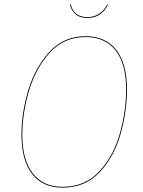

<svg xmlns="http://www.w3.org/2000/svg" viewBox="-20 -857 662 886"><path d="M566 -445Q566 -345 537 -240.5Q508 -136 441 -63.5Q374 9 268 9Q177 9 128 -54.5Q79 -118 79 -236Q79 -334 110 -439Q141 -544 207.5 -617Q274 -690 375 -690Q467 -690 516.5 -626.5Q566 -563 566 -445ZM83 -235Q83 -120 131 -57.5Q179 5 268 5Q373 5 439 -67Q505 -139 533.5 -242.5Q562 -346 562 -445Q562 -562 513.5 -624Q465 -686 375 -686Q275 -686 209.5 -613.5Q144 -541 113.5 -436.5Q83 -332 83 -235ZM303 -835 307 -837Q312 -810 331.5 -794Q351 -778 383 -778Q414 -778 438 -794Q462 -810 475 -837L478 -835Q466 -809 442 -791.5Q418 -774 383 -774Q348 -774 328 -792Q308 -810 303 -835Z"/></svg>

Font: Fira Sans Condensed Four
Style: Italic
Weight: 100
Width: 3
Italic angle: -8°
Designer: bBox Type GmbH & Carrois Corporate GbR & Edenspiekermann AG
Foundry: bBox Type GmbH & Carrois Corporate GbR & Edenspiekermann AG
Version: Version 4.301